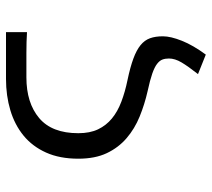

<svg xmlns="http://www.w3.org/2000/svg" viewBox="-53 -473 706 640"><g transform="rotate(-90 300.0 -153.0)"><path d="M438 180 373 154Q399 121 412 99Q425 77 425 57Q425 45 421.5 35.5Q418 26 407 17.5Q396 9 374.5 1.5Q353 -6 316 -14Q272 -24 231.5 -40.5Q191 -57 159.5 -84Q128 -111 109.5 -150Q91 -189 91 -245Q91 -307 111.5 -352.5Q132 -398 168 -427.5Q204 -457 252.5 -471.5Q301 -486 357 -486H513V-416Q482 -418 443 -418Q404 -418 362 -418Q277 -418 226.5 -375.5Q176 -333 176 -245Q176 -206 189 -179Q202 -152 225 -133Q248 -114 281 -101.5Q314 -89 353 -81Q396 -72 424.5 -61.5Q453 -51 469.5 -37.5Q486 -24 492.5 -6Q499 12 499 37Q499 63 484 100.5Q469 138 438 180Z"/></g></svg>

Font: Source Code Pro
Style: Regular
Weight: 400
Monospace: yes
Designer: Paul D. Hunt, Teo Tuominen
Foundry: Adobe Systems Incorporated
Version: Version 2.030;PS 1.000;hotconv 16.6.51;makeotf.lib2.5.65220